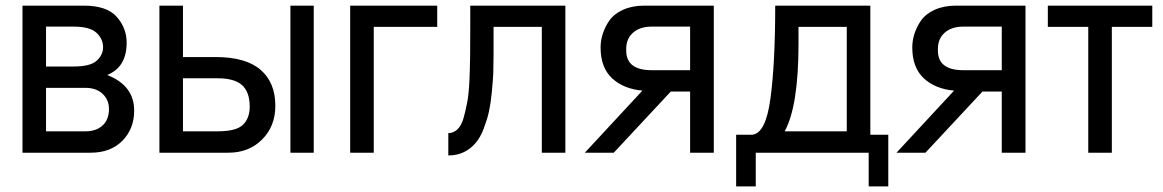

<svg xmlns="http://www.w3.org/2000/svg" viewBox="-20 -544 4144 684"><path d="M278.8 -523.9Q360.8 -523.9 396 -483.9Q431.2 -443.8 431.2 -392.1Q431.2 -304.7 361.8 -276.9Q458 -239.3 458 -149.9Q458 -85.4 416 -42.5Q374 0 303.2 0H60.1V-523.9ZM144 -231V-76.2H284.2Q323.2 -76.2 345.7 -97.2Q368.2 -118.2 368.2 -155.8Q368.2 -188.5 345.2 -210Q322.8 -231 284.2 -231ZM347.2 -376Q347.2 -404.8 324.2 -426.8Q300.8 -449.2 242.2 -449.2H144V-307.1H242.2Q301.8 -307.1 324.2 -327.6Q347.2 -348.1 347.2 -376Z M1097.7 -523.9V0H1014.6V-523.9ZM631.8 -76.2H755.9Q821.8 -76.2 845.7 -99.6Q869.6 -123 869.6 -164.1Q869.6 -216.8 841.8 -241.2Q814.5 -265.1 755.9 -265.1H631.8ZM631.8 -523.9V-340.8H744.6H747.6Q855.5 -340.8 908.2 -295.4Q960.9 -250 960.9 -167Q960.9 -94.2 913.6 -46.9Q866.7 0 793.9 0H547.9V-523.9Z M1227.5 -523.9H1537.6V-448.2H1311.5V0H1227.5Z M1655.3 -523.9H1994.1V0H1910.2V-448.2H1738.3V-350.1Q1738.3 -323.2 1737.3 -283.2Q1736.8 -266.6 1731.9 -213.9Q1728 -174.8 1721.7 -145.5Q1715.3 -117.7 1703.1 -85.4Q1691.4 -54.7 1674.8 -35.2Q1657.2 -14.2 1633.3 -2.4Q1608.9 9.8 1577.1 9.8V-69.8Q1594.7 -69.8 1608.9 -82.5Q1623.5 -95.7 1631.3 -123Q1636.7 -141.6 1644.5 -179.7Q1649.9 -207 1652.3 -257.3Q1653.8 -286.6 1654.8 -342.8Q1655.3 -366.7 1655.3 -440.9Z M2210.9 -363.8Q2210.9 -293.9 2301.8 -293.9H2438.5V-449.2H2301.8Q2259.8 -449.2 2235.4 -427.7Q2210.9 -406.2 2210.9 -370.1ZM2119.6 -375Q2119.6 -398.9 2127 -422.4Q2135.3 -448.2 2150.4 -470.2Q2167.5 -494.6 2198.7 -508.8Q2231.9 -523.9 2274.9 -523.9H2522.9V0H2438.5V-217.8H2369.6L2166.5 0H2063.5L2268.6 -221.2Q2201.7 -227.1 2160.6 -265.1Q2119.6 -303.2 2119.6 -375Z M2775.4 -76.2H2996.6V-448.2H2824.7V-389.2Q2824.7 -166 2775.4 -76.2ZM2659.7 -64Q2708 -68.8 2724.6 -192.4Q2741.7 -317.9 2741.7 -523.9H3080.6V-64H3144.5V120.1H3074.7V0H2672.4V120.1H2602.5V-64Z M3321.3 -363.8Q3321.3 -293.9 3412.1 -293.9H3548.8V-449.2H3412.1Q3370.1 -449.2 3345.7 -427.7Q3321.3 -406.2 3321.3 -370.1ZM3230 -375Q3230 -398.9 3237.3 -422.4Q3245.6 -448.2 3260.7 -470.2Q3277.8 -494.6 3309.1 -508.8Q3342.3 -523.9 3385.3 -523.9H3633.3V0H3548.8V-217.8H3480L3276.9 0H3173.8L3378.9 -221.2Q3312 -227.1 3271 -265.1Q3230 -303.2 3230 -375Z M3712.9 -523.9H4085V-448.2H3940.9V0H3856.9V-448.2H3712.9Z"/></svg>

Font: Miedinger*
Style: Book
Weight: 400
Version: Version 001.000